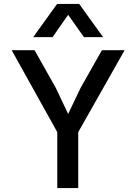

<svg xmlns="http://www.w3.org/2000/svg" viewBox="-20 -952 690 972"><path d="M270 0V-283L39 -698H155L263 -506L325 -375L388 -507L496 -698H611L376 -283V0ZM148 -764 269 -932H381L502 -764H405L325 -877L246 -764Z"/></svg>

Font: Azeret Mono Thin
Style: Regular
Weight: 400
Version: Version 1.002